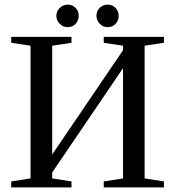

<svg xmlns="http://www.w3.org/2000/svg" viewBox="-20 -815 762 835"><path d="M28.8 0V-25.9L112.8 -39.1V-616.2L28.8 -628.9V-654.8H291V-628.9L207 -616.2V-143.1L515.1 -596.7V-616.2L431.2 -628.9V-654.8H692.9V-628.9L608.9 -616.2V-39.1L692.9 -25.9V0H431.2V-25.9L515.1 -39.1V-518.6L207 -64.9V-39.1L291 -25.9V0ZM496.1 -746.1Q496.1 -725.6 482.4 -711.2Q468.8 -696.8 448.2 -696.8Q427.7 -696.8 413.6 -711.9Q399.4 -727.1 399.4 -746.1Q399.4 -766.6 413.6 -780.8Q427.7 -794.9 448.2 -794.9Q468.8 -794.9 482.4 -780.8Q496.1 -766.6 496.1 -746.1ZM322.3 -746.1Q322.3 -725.6 308.6 -711.2Q294.9 -696.8 274.4 -696.8Q254.4 -696.8 239.7 -711.4Q225.1 -726.1 225.1 -746.1Q225.1 -766.6 240.2 -780.8Q255.4 -794.9 274.4 -794.9Q294.9 -794.9 308.6 -780.8Q322.3 -766.6 322.3 -746.1Z"/></svg>

Font: Liberation Serif
Style: Regular
Weight: 400
Designer: Steve Matteson
Foundry: Ascender Corporation
Version: Version 2.1.5